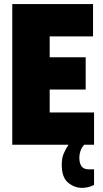

<svg xmlns="http://www.w3.org/2000/svg" viewBox="-20 -708 502 939"><path d="M40 0V-688H435V-530H223V-428H399V-270H223V-158H440V0H392Q380 12 374 29Q368 46 368 62Q368 120 412 120H440V196Q427 204 410 207.5Q393 211 378 211Q340 209 311 183.5Q282 158 282 97Q282 65 292 42Q302 19 315 0Z"/></svg>

Font: Archivo ExtraCondensed Black
Style: Regular
Weight: 900
Width: 2
Designer: Hector Gatti
Foundry: Omnibus-Type
Version: Version 2.001; ttfautohint (v1.8.3)